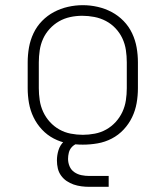

<svg xmlns="http://www.w3.org/2000/svg" viewBox="-20 -551 640 742"><path d="M300 8Q271 8 242.5 3Q214 -2 188 -15.5Q162 -29 142 -50.5Q122 -72 109.5 -98Q97 -124 92 -152.5Q87 -181 87 -210V-310Q87 -339 92 -367.5Q97 -396 109.5 -422.5Q122 -449 142.5 -470Q163 -491 188.5 -504.5Q214 -518 242.5 -524.5Q271 -531 300 -531Q329 -531 357.5 -524.5Q386 -518 411.5 -504.5Q437 -491 457.5 -470Q478 -449 490.5 -422.5Q503 -396 508 -367.5Q513 -339 513 -310V-210Q513 -181 508 -152.5Q503 -124 490.5 -98Q478 -72 458 -50.5Q438 -29 412 -15.5Q386 -2 357.5 3Q329 8 300 8ZM300 -30Q323 -30 346.5 -34.5Q370 -39 390.5 -50.5Q411 -62 427 -79.5Q443 -97 453 -118.5Q463 -140 466.5 -163.5Q470 -187 470 -210V-310Q470 -334 466.5 -357.5Q463 -381 453 -402.5Q443 -424 426.5 -441.5Q410 -459 389 -470Q368 -481 344.5 -485.5Q321 -490 298 -490Q274 -490 251 -485Q228 -480 208 -468.5Q188 -457 172 -439.5Q156 -422 146.5 -401Q137 -380 133.5 -356.5Q130 -333 130 -310V-210Q130 -187 133.5 -163.5Q137 -140 147 -118.5Q157 -97 173 -79.5Q189 -62 209.5 -50.5Q230 -39 253.5 -34.5Q277 -30 300 -30ZM400 171H325Q310 171 294.5 169Q279 167 264.5 162Q250 157 237.5 148.5Q225 140 216 127.5Q207 115 203.5 100Q200 85 200 69Q200 49 206 29.5Q212 10 226.5 -4Q241 -18 260.5 -24Q280 -30 300 -30V0Q288 0 276.5 4.5Q265 9 257 18Q249 27 246 39Q243 51 243 63Q243 78 249 92Q255 106 267.5 114.5Q280 123 295 126Q310 129 325 129H400Z"/></svg>

Font: Zed Sans Extralight Extended
Style: Regular
Weight: 200
Width: 7
Designer: Belleve Invis
Foundry: Belleve Invis
Version: Version 1.0.0; ttfautohint (v1.8.4)